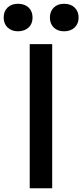

<svg xmlns="http://www.w3.org/2000/svg" viewBox="-62 -1002 439 1022"><path d="M96.2 -767.1H215.8V0H96.2ZM279.3 -835.4Q244.1 -835.4 223.9 -855.7Q203.6 -876 203.6 -908.2Q203.6 -940.9 223.9 -961.4Q244.1 -981.9 279.3 -981.9Q314.9 -981.9 335.7 -961.4Q356.4 -940.9 356.4 -908.2Q356.4 -892.1 351.1 -878.9Q345.7 -865.7 335.7 -856Q325.7 -846.2 311.3 -840.8Q296.9 -835.4 279.3 -835.4ZM33.2 -835.4Q16.1 -835.4 2.2 -840.8Q-11.7 -846.2 -21.7 -855.7Q-31.7 -865.2 -37.1 -878.7Q-42.5 -892.1 -42.5 -908.2Q-42.5 -941.9 -21.7 -961.9Q-1 -981.9 33.2 -981.9Q69.3 -981.9 90.3 -961.9Q111.3 -941.9 111.3 -908.2Q111.3 -892.1 106 -878.7Q100.6 -865.2 90.3 -855.7Q80.1 -846.2 65.7 -840.8Q51.3 -835.4 33.2 -835.4Z"/></svg>

Font: Tauri
Style: Regular
Weight: 400
Designer: Yvonne Schüttler
Foundry: Yvonne Schüttler
Version: Version 1.003; ttfautohint (v0.93.8-669f) -l 13 -r 13 -G 200